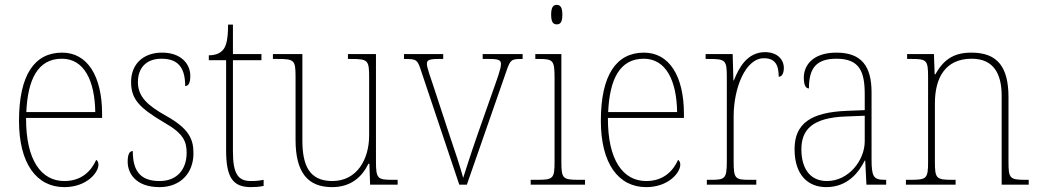

<svg xmlns="http://www.w3.org/2000/svg" viewBox="-20 -758 4268 788"><path d="M244 10C335 10 384 -49 384 -82C384 -93 380 -98 375 -102C354 -55 314 -15 244 -15C149 -15 86 -101 87 -274H399V-290C399 -447 338 -542 235 -542C122 -542 58 -451 58 -262C58 -87 130 10 244 10ZM371 -298H88C94 -432 135 -517 234 -517C325 -517 369 -428 371 -298Z M635 10C718 10 774 -45 774 -129C774 -189 754 -231 661 -283C586 -325 546 -361 546 -421C546 -475 576 -517 643 -517C706 -517 740 -486 740 -405C755 -405 761 -420 761 -447C761 -495 724 -542 645 -542C566 -542 518 -493 518 -422C518 -351 551 -316 654 -255C732 -211 746 -178 746 -131C746 -63 707 -15 635 -15C552 -15 525 -61 525 -138C511 -138 504 -124 504 -94C504 -50 534 10 635 10Z M1010 10C1026 10 1043 9 1062 5V-20C1042 -16 1029 -15 1009 -15C958 -15 936 -44 936 -135V-511H1053V-536H936V-657H916C916 -599 909 -567 894 -552C883 -539 863 -531 837 -531V-511H908V-141C908 -29 936 10 1010 10Z M1343 10C1422 10 1467 -34 1492 -86H1496L1499 0H1612V-20H1591C1529 -20 1523 -25 1523 -97V-536H1408V-516H1420C1492 -516 1495 -511 1495 -436V-202C1495 -104 1445 -15 1344 -15C1249 -15 1221 -80 1221 -182V-536H1100V-516H1118C1188 -516 1193 -512 1193 -442V-184C1193 -49 1244 10 1343 10Z M1708 -468 1865 0H1896L2059 -468C2075 -514 2079 -516 2123 -516H2125V-536H1961V-516H1989C2029 -516 2036 -510 2036 -495C2036 -475 2021 -436 1996 -365L1941 -209C1908 -114 1889 -53 1881 -28C1871 -66 1845 -145 1825 -203L1758 -407C1748 -438 1732 -480 1732 -496C1732 -510 1739 -516 1778 -516H1799V-536H1638V-516C1690 -516 1693 -514 1708 -468Z M2265 -658C2279 -658 2288 -666 2288 -698C2288 -729 2279 -738 2265 -738C2251 -738 2242 -729 2242 -698C2242 -666 2251 -658 2265 -658ZM2158 0H2381V-20H2357C2289 -20 2284 -25 2284 -95V-536H2177V-516H2191C2250 -516 2256 -511 2256 -438V-95C2256 -25 2251 -20 2183 -20H2158Z M2632 10C2723 10 2772 -49 2772 -82C2772 -93 2768 -98 2763 -102C2742 -55 2702 -15 2632 -15C2537 -15 2474 -101 2475 -274H2787V-290C2787 -447 2726 -542 2623 -542C2510 -542 2446 -451 2446 -262C2446 -87 2518 10 2632 10ZM2759 -298H2476C2482 -432 2523 -517 2622 -517C2713 -517 2757 -428 2759 -298Z M2881 0H3084V-20H3058C2997 -20 2991 -24 2991 -97V-280C2991 -398 3040 -519 3115 -519C3160 -519 3176 -493 3176 -443C3190 -443 3197 -459 3197 -479C3197 -515 3169 -544 3120 -544C3048 -544 3013 -482 2992 -428H2990L2987 -536H2876V-516H2888C2958 -516 2963 -512 2963 -441V-97C2963 -24 2956 -20 2896 -20H2881Z M3371 10C3459 10 3505 -51 3529 -99H3531L3536 0H3617V-20H3612C3564 -20 3557 -33 3557 -107V-379C3557 -486 3516 -542 3413 -542C3313 -542 3279 -487 3279 -440C3279 -410 3286 -395 3300 -395C3300 -475 3327 -517 3413 -517C3508 -517 3529 -464 3529 -371V-306L3454 -303C3308 -297 3241 -251 3241 -146C3241 -40 3296 10 3371 10ZM3374 -15C3299 -15 3269 -74 3269 -145C3269 -226 3314 -275 3452 -280L3529 -283V-178C3529 -100 3463 -15 3374 -15Z M3698 0H3902V-20H3890C3822 -20 3817 -25 3817 -95V-334C3817 -439 3860 -517 3968 -517C4058 -517 4091 -455 4091 -365V0H4202V-20H4191C4124 -20 4119 -25 4119 -95V-359C4119 -483 4074 -542 3967 -542C3897 -542 3854 -516 3819 -453H3816L3813 -536H3703V-516H3722C3783 -516 3789 -511 3789 -442V-95C3789 -25 3784 -20 3716 -20H3698Z"/></svg>

Font: Noto Serif Tamil SemiCondensed Thin
Style: Regular
Weight: 100
Width: 4
Designer: Indian Type Foundry, Tom Grace, and the Monotype Design Team
Foundry: Monotype Imaging Inc.
Version: Version 2.004